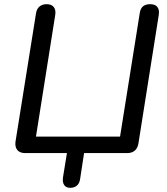

<svg xmlns="http://www.w3.org/2000/svg" viewBox="-20 -732 798 918"><path d="M316 166Q296 166 287 153Q278 140 281 117L300 0H101Q75 0 63 -14.5Q51 -29 54 -54L152 -667Q155 -689 168.5 -700.5Q182 -712 203 -712Q226 -712 237 -698.5Q248 -685 244 -660L152 -79H554L648 -668Q651 -691 663.5 -701.5Q676 -712 698 -712Q722 -712 732.5 -698.5Q743 -685 739 -660L642 -47Q638 -23 624 -11.5Q610 0 588 0H382L363 124Q360 145 347.5 155.5Q335 166 316 166Z"/></svg>

Font: Nunito Medium
Style: Italic
Weight: 500
Designer: Vernon Adams
Foundry: Vernon Adams
Version: Version 3.601